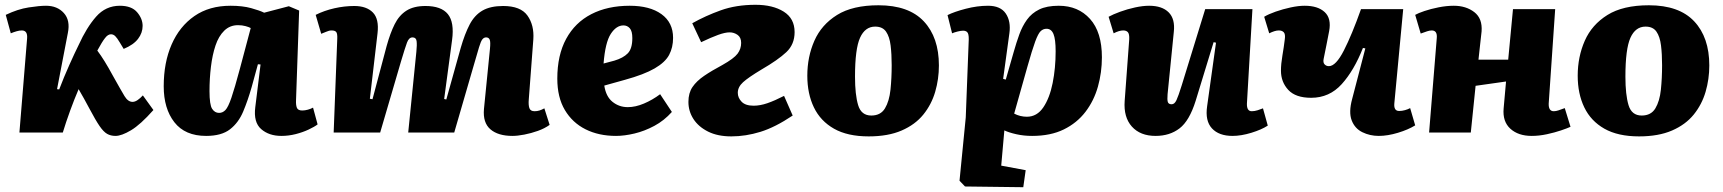

<svg xmlns="http://www.w3.org/2000/svg" viewBox="-20 -553 7187 801"><path d="M218 -181 227 -180Q246 -230 269 -281.5Q292 -333 308 -365Q341 -438 381 -483.5Q421 -529 480 -529Q529 -529 552 -502Q575 -475 575 -445Q575 -416 556 -391Q537 -366 496 -349L479 -377Q469 -394 461 -402Q453 -410 443 -410Q430 -410 418 -394Q406 -379 386 -342Q401 -322 416.5 -297Q432 -272 451 -237Q485 -176 499.5 -152Q514 -128 533 -128Q543 -128 554 -135.5Q565 -143 576 -155L620 -94Q566 -33 526.5 -9.5Q487 14 462 14Q442 14 427 5.5Q412 -3 395.5 -27Q379 -51 353 -100Q341 -123 330.5 -141.5Q320 -160 308 -181Q290 -139 272.5 -91Q255 -43 242 0H61L93 -392Q96 -426 71 -426Q61 -426 49 -422.5Q37 -419 25 -414L4 -491Q54 -515 99.5 -522Q145 -529 172 -529Q219 -529 246.5 -498.5Q274 -468 263 -415Z M1215 -135Q1214 -115 1218.5 -103.5Q1223 -92 1241 -92Q1252 -92 1264.5 -95.5Q1277 -99 1286 -104L1305 -34Q1292 -24 1267.5 -12.5Q1243 -1 1213.5 6.5Q1184 14 1154 14Q1102 14 1069.5 -14.5Q1037 -43 1045 -106L1067 -284L1056 -285L1030 -190Q1014 -134 994.5 -87.5Q975 -41 939.5 -13.5Q904 14 840 14Q752 14 707.5 -43Q663 -100 663 -193Q663 -292 696 -367.5Q729 -443 791 -486Q853 -529 942 -529Q992 -529 1028 -519Q1064 -509 1082 -500L1185 -527L1228 -509ZM894 -82Q909 -82 920.5 -94Q932 -106 945.5 -145.5Q959 -185 981 -267L1026 -436Q1019 -440 1004.5 -444Q990 -448 973 -448Q939 -448 915.5 -425Q892 -402 879 -363Q866 -324 860 -274.5Q854 -225 854 -173Q854 -116 865 -99Q876 -82 894 -82Z M1717 -337Q1720 -366 1718 -381.5Q1716 -397 1701 -397Q1686 -397 1678 -375.5Q1670 -354 1653 -297L1566 0H1372L1387 -391Q1388 -412 1383 -419Q1378 -426 1363 -426Q1353 -426 1341 -420.5Q1329 -415 1320 -412L1297 -491Q1333 -509 1375 -518.5Q1417 -528 1458 -528Q1509 -528 1535.5 -501Q1562 -474 1555 -414L1523 -141L1534 -139L1593 -361Q1608 -415 1626.5 -452Q1645 -489 1675.5 -508.5Q1706 -528 1755 -528Q1821 -528 1848.5 -494Q1876 -460 1866 -386L1833 -140L1842 -138L1902 -353Q1919 -412 1939.5 -451Q1960 -490 1993 -509Q2026 -528 2079 -528Q2152 -528 2180.5 -488Q2209 -448 2205 -389L2186 -138Q2184 -115 2188.5 -102Q2193 -89 2210 -89Q2221 -89 2230.5 -92Q2240 -95 2251 -101L2273 -32Q2252 -17 2224 -7Q2196 3 2167.5 8.5Q2139 14 2118 14Q2058 14 2026 -13.5Q1994 -41 1999 -98L2024 -349Q2027 -378 2023 -387.5Q2019 -397 2008 -397Q1999 -397 1992.5 -389Q1986 -381 1978.5 -356Q1971 -331 1956 -279L1875 0H1683Z M2607 -529Q2691 -529 2739.5 -494Q2788 -459 2788 -395Q2788 -355 2771.5 -324Q2755 -293 2711 -267.5Q2667 -242 2587 -220L2501 -196Q2508 -150 2535.5 -128Q2563 -106 2599 -106Q2631 -106 2666.5 -121Q2702 -136 2734 -160L2783 -86Q2751 -50 2710 -28Q2669 -6 2627 4Q2585 14 2550 14Q2478 14 2423 -13.5Q2368 -41 2336.5 -94Q2305 -147 2305 -225Q2305 -323 2342 -391Q2379 -459 2447 -494Q2515 -529 2607 -529ZM2618 -394Q2618 -423 2607.5 -435Q2597 -447 2581 -447Q2551 -447 2528 -411.5Q2505 -376 2498 -288L2543 -300Q2580 -311 2599 -330.5Q2618 -350 2618 -394Z M2868 -456Q2923 -487 2987 -510Q3051 -533 3132 -533Q3204 -533 3249.5 -504.5Q3295 -476 3295 -419Q3295 -368 3260.5 -335.5Q3226 -303 3157 -263Q3102 -230 3080 -210Q3058 -190 3058 -166Q3058 -145 3074 -128.5Q3090 -112 3124 -112Q3151 -112 3181.5 -122.5Q3212 -133 3251 -153L3287 -71Q3214 -22 3152.5 -3Q3091 16 3031 16Q2974 16 2934 -4Q2894 -24 2873 -56.5Q2852 -89 2852 -128Q2852 -165 2869 -190Q2886 -215 2917.5 -236.5Q2949 -258 2994 -282Q3042 -309 3057 -329Q3072 -349 3072 -374Q3072 -397 3057 -407.5Q3042 -418 3024 -418Q3005 -418 2976 -407.5Q2947 -397 2905 -377Z M3604 16Q3516 16 3459.5 -16Q3403 -48 3375.5 -105Q3348 -162 3348 -237Q3348 -316 3377.5 -383Q3407 -450 3472 -490.5Q3537 -531 3645 -531Q3771 -531 3834 -464Q3897 -397 3897 -280Q3897 -223 3881.5 -170Q3866 -117 3832 -75Q3798 -33 3741.5 -8.5Q3685 16 3604 16ZM3615 -71Q3654 -71 3672 -101Q3690 -131 3695 -179Q3700 -227 3700 -281Q3700 -327 3695.5 -363.5Q3691 -400 3676.5 -421Q3662 -442 3631 -442Q3589 -442 3568 -395.5Q3547 -349 3547 -233Q3547 -158 3560 -114.5Q3573 -71 3615 -71Z M4021 -375Q4023 -404 4018 -414.5Q4013 -425 3998 -425Q3989 -425 3975 -421.5Q3961 -418 3952 -414L3933 -490Q3961 -504 4009 -516.5Q4057 -529 4102 -529Q4154 -529 4176 -496.5Q4198 -464 4191 -414L4165 -224L4176 -221L4209 -336Q4220 -375 4232.5 -409.5Q4245 -444 4264.5 -471Q4284 -498 4315.5 -513.5Q4347 -529 4397 -529Q4478 -529 4527.5 -474Q4577 -419 4577 -314Q4577 -251 4560.5 -192Q4544 -133 4508.5 -86.5Q4473 -40 4418 -13Q4363 14 4286 14Q4251 14 4220 7Q4189 0 4170 -9L4157 138L4259 157L4249 228L4006 225L3983 201L4009 -63ZM4346 -433Q4332 -433 4321.5 -423Q4311 -413 4298.5 -379Q4286 -345 4266 -274L4211 -79Q4236 -66 4264 -66Q4306 -66 4332.5 -105Q4359 -144 4371.5 -206.5Q4384 -269 4384 -339Q4384 -389 4375 -411Q4366 -433 4346 -433Z M4605 -483Q4623 -493 4653 -504Q4683 -515 4715.5 -522Q4748 -529 4774 -529Q4828 -529 4855.5 -501.5Q4883 -474 4877 -420L4851 -160Q4849 -137 4852 -127.5Q4855 -118 4868 -118Q4880 -118 4888 -135Q4896 -152 4910 -197L5008 -515H5205L5182 -121Q5181 -89 5202 -89Q5214 -89 5226.5 -93Q5239 -97 5249 -101L5269 -29Q5243 -12 5200.5 1Q5158 14 5122 14Q5065 14 5036 -17.5Q5007 -49 5016 -110L5053 -375L5043 -377L4968 -132Q4942 -49 4901 -17.5Q4860 14 4801 14Q4737 14 4702 -25Q4667 -64 4672 -132L4691 -389Q4692 -411 4685.5 -418.5Q4679 -426 4666 -426Q4649 -426 4626 -414Z M5254 -483Q5272 -494 5302 -504.5Q5332 -515 5364.5 -522Q5397 -529 5423 -529Q5478 -529 5506.5 -502.5Q5535 -476 5525 -423Q5521 -400 5514 -366.5Q5507 -333 5502 -307Q5499 -292 5506 -284.5Q5513 -277 5524 -277Q5553 -277 5586.5 -342.5Q5620 -408 5658 -515H5834L5797 -122Q5794 -90 5817 -90Q5829 -90 5841.5 -93.5Q5854 -97 5863 -102L5884 -30Q5855 -12 5812 1Q5769 14 5732 14Q5695 14 5663.5 -1.5Q5632 -17 5619 -51Q5606 -85 5621 -140L5676 -351L5666 -353Q5629 -259 5577.5 -202Q5526 -145 5450 -145Q5385 -145 5354.5 -178Q5324 -211 5324 -258Q5324 -286 5330 -321Q5336 -356 5340 -389Q5343 -410 5336 -418Q5329 -426 5315 -426Q5299 -426 5275 -414Z M6263 -213 6136 -195 6116 0H5942L5974 -394Q5977 -426 5953 -426Q5945 -426 5934 -422.5Q5923 -419 5907 -413L5884 -491Q5896 -498 5922.5 -507Q5949 -516 5982 -522.5Q6015 -529 6045 -529Q6096 -529 6130.5 -502.5Q6165 -476 6161 -422Q6158 -393 6154.5 -363.5Q6151 -334 6148 -304H6272L6292 -515H6468L6441 -121Q6440 -89 6462 -89Q6471 -89 6481.5 -92.5Q6492 -96 6508 -102L6532 -24Q6519 -18 6492.5 -9Q6466 0 6433.5 7Q6401 14 6370 14Q6314 14 6281 -16Q6248 -46 6253 -101Z M6818 16Q6730 16 6673.5 -16Q6617 -48 6589.5 -105Q6562 -162 6562 -237Q6562 -316 6591.5 -383Q6621 -450 6686 -490.5Q6751 -531 6859 -531Q6985 -531 7048 -464Q7111 -397 7111 -280Q7111 -223 7095.5 -170Q7080 -117 7046 -75Q7012 -33 6955.5 -8.5Q6899 16 6818 16ZM6829 -71Q6868 -71 6886 -101Q6904 -131 6909 -179Q6914 -227 6914 -281Q6914 -327 6909.5 -363.5Q6905 -400 6890.5 -421Q6876 -442 6845 -442Q6803 -442 6782 -395.5Q6761 -349 6761 -233Q6761 -158 6774 -114.5Q6787 -71 6829 -71Z"/></svg>

Font: Literata 12pt ExtraBold
Style: Italic
Weight: 800
Italic angle: -2°
Designer: Latin by Veronika Burian and Jose Scaglione. Greek by Irene Vlachou. Cyrillic by Vera Evstafieva
Foundry: TypeTogether
Version: Version 3.002